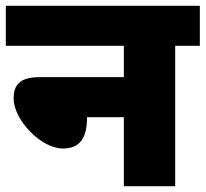

<svg xmlns="http://www.w3.org/2000/svg" viewBox="-20 -642 709 662"><path d="M0 -622V-484H407V-376H116C45 -376 27 -346 27 -302C27 -230 120 -130 197 -130C252 -130 280 -162 280 -236V-238H407V0H584V-484H669V-622Z"/></svg>

Font: Noto Sans Black
Style: Italic
Weight: 900
Italic angle: -12°
Designer: Monotype Design Team
Foundry: Monotype Imaging Inc.
Version: Version 2.013